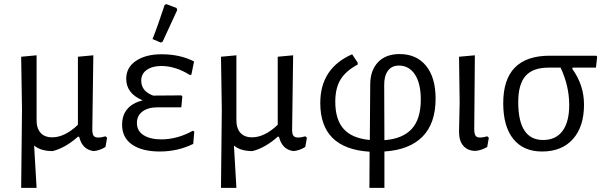

<svg xmlns="http://www.w3.org/2000/svg" viewBox="-20 -729 2944 934"><path d="M83 185 87 -194 83 -453 158 -460V-148Q157 -107 176.5 -84Q196 -61 234 -61Q295 -61 359 -122V-453L434 -460L429 -98Q429 -77 435.5 -68.5Q442 -60 458 -60Q475 -60 493 -66L501 -59L493 -14Q466 3 436 6Q380 -1 365 -64H359Q299 -10 236 6Q178 6 146 -21L158 185Z M781 -705 789 -709 839 -690 842 -680Q782 -551 771 -526L762 -522L722 -539Q746 -599 781 -705ZM757 8Q672 8 623 -25.5Q574 -59 574 -122Q574 -215 674 -241Q594 -274 594 -346Q594 -401 641.5 -433Q689 -465 766 -465Q856 -465 924 -430L911 -366L904 -364Q834 -408 764 -408Q721 -408 694 -389Q667 -370 667 -337Q667 -285 725 -264L863 -265L867 -259L862 -207H748Q700 -207 673 -186.5Q646 -166 646 -131Q646 -92 678.5 -71.5Q711 -51 764 -51Q843 -51 918 -93L925 -89L920 -29Q845 8 757 8Z M1055 185 1059 -194 1055 -453 1130 -460V-148Q1129 -107 1148.5 -84Q1168 -61 1206 -61Q1267 -61 1331 -122V-453L1406 -460L1401 -98Q1401 -77 1407.5 -68.5Q1414 -60 1430 -60Q1447 -60 1465 -66L1473 -59L1465 -14Q1438 3 1408 6Q1352 -1 1337 -64H1331Q1271 -10 1208 6Q1150 6 1118 -21L1130 185Z M1781 -321Q1782 -388 1819.5 -427Q1857 -466 1924 -466Q2006 -466 2052.5 -409Q2099 -352 2099 -249Q2099 -129 2035.5 -64.5Q1972 0 1850 8V185H1777L1778 9Q1538 -6 1538 -228Q1538 -397 1693 -465L1720 -424V-415Q1662 -384 1636.5 -342Q1611 -300 1611 -234Q1611 -147 1652 -101.5Q1693 -56 1779 -48ZM1849 -313 1850 -47Q1939 -54 1983 -102Q2027 -150 2027 -245Q2027 -323 1998.5 -366.5Q1970 -410 1920 -410Q1885 -410 1866.5 -384Q1848 -358 1849 -313Z M2294 5Q2256 5 2234.5 -19Q2213 -43 2213 -88L2216 -231L2213 -453L2290 -460L2287 -97Q2288 -76 2294 -68Q2300 -60 2316 -60Q2331 -60 2350 -66L2358 -59L2350 -14Q2323 2 2294 5Z M2617 8Q2526 8 2477 -53Q2428 -114 2428 -227Q2428 -458 2654 -458H2881L2885 -453L2879 -400H2765L2764 -394Q2821 -315 2821 -220Q2821 -113 2767 -52.5Q2713 8 2617 8ZM2622 -48Q2684 -48 2716.5 -92Q2749 -136 2749 -218Q2749 -311 2707 -400H2648Q2572 -400 2536.5 -359.5Q2501 -319 2501 -232Q2501 -48 2622 -48Z"/></svg>

Font: Alegreya Sans SC
Style: Regular
Weight: 400
Designer: Juan Pablo del Peral
Foundry: Huerta Tipografica
Version: Version 2.007